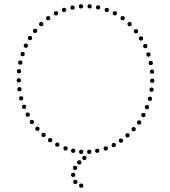

<svg xmlns="http://www.w3.org/2000/svg" viewBox="-20 -728 804 908"><path d="M379 29Q369 29 369 19Q369 9 379 9Q389 9 389 19Q389 29 379 29ZM355 50Q345 50 345 40Q345 30 355 30Q365 30 365 40Q365 50 355 50ZM335 76Q325 76 325 66Q325 56 335 56Q345 56 345 66Q345 76 335 76ZM326 109Q316 109 316 99Q316 89 326 89Q336 89 336 99Q336 109 326 109ZM336 142Q326 142 326 132Q326 122 336 122Q346 122 346 132Q346 142 336 142ZM364 160Q354 160 354 150Q354 140 364 140Q374 140 374 150Q374 160 364 160ZM404 -688Q394 -688 394 -698Q394 -708 404 -708Q414 -708 414 -698Q414 -688 404 -688ZM363 -688Q353 -688 353 -698Q353 -708 363 -708Q373 -708 373 -698Q373 -688 363 -688ZM323 -682Q313 -682 313 -692Q313 -702 323 -702Q333 -702 333 -692Q333 -682 323 -682ZM283 -671Q273 -671 273 -681Q273 -691 283 -691Q293 -691 293 -681Q293 -671 283 -671ZM245 -655Q235 -655 235 -665Q235 -675 245 -675Q255 -675 255 -665Q255 -655 245 -655ZM208 -632Q198 -632 198 -642Q198 -652 208 -652Q218 -652 218 -642Q218 -632 208 -632ZM175 -604Q165 -604 165 -614Q165 -624 175 -624Q185 -624 185 -614Q185 -604 175 -604ZM146 -572Q136 -572 136 -582Q136 -592 146 -592Q156 -592 156 -582Q156 -572 146 -572ZM122 -538Q112 -538 112 -548Q112 -558 122 -558Q132 -558 132 -548Q132 -538 122 -538ZM102 -502Q92 -502 92 -512Q92 -522 102 -522Q112 -522 112 -512Q112 -502 102 -502ZM87 -462Q77 -462 77 -472Q77 -482 87 -482Q97 -482 97 -472Q97 -462 87 -462ZM76 -422Q66 -422 66 -432Q66 -442 76 -442Q86 -442 86 -432Q86 -422 76 -422ZM70 -381Q60 -381 60 -391Q60 -401 70 -401Q80 -401 80 -391Q80 -381 70 -381ZM69 -338Q59 -338 59 -348Q59 -358 69 -358Q79 -358 79 -348Q79 -338 69 -338ZM72 -296Q62 -296 62 -306Q62 -316 72 -316Q82 -316 82 -306Q82 -296 72 -296ZM80 -253Q70 -253 70 -263Q70 -273 80 -273Q90 -273 90 -263Q90 -253 80 -253ZM94 -213Q84 -213 84 -223Q84 -233 94 -233Q104 -233 104 -223Q104 -213 94 -213ZM111 -176Q101 -176 101 -186Q101 -196 111 -196Q121 -196 121 -186Q121 -176 111 -176ZM131 -141Q121 -141 121 -151Q121 -161 131 -161Q141 -161 141 -151Q141 -141 131 -141ZM157 -109Q147 -109 147 -119Q147 -129 157 -129Q167 -129 167 -119Q167 -109 157 -109ZM186 -80Q176 -80 176 -90Q176 -100 186 -100Q196 -100 196 -90Q196 -80 186 -80ZM217 -55Q207 -55 207 -65Q207 -75 217 -75Q227 -75 227 -65Q227 -55 217 -55ZM251 -34Q241 -34 241 -44Q241 -54 251 -54Q261 -54 261 -44Q261 -34 251 -34ZM290 -16Q280 -16 280 -26Q280 -36 290 -36Q300 -36 300 -26Q300 -16 290 -16ZM326 -5Q316 -5 316 -15Q316 -25 326 -25Q336 -25 336 -15Q336 -5 326 -5ZM364 0Q354 0 354 -10Q354 -20 364 -20Q374 -20 374 -10Q374 0 364 0ZM402 0Q392 0 392 -10Q392 -20 402 -20Q412 -20 412 -10Q412 0 402 0ZM440 -5Q430 -5 430 -15Q430 -25 440 -25Q450 -25 450 -15Q450 -5 440 -5ZM480 -16Q470 -16 470 -26Q470 -36 480 -36Q490 -36 490 -26Q490 -16 480 -16ZM518 -32Q508 -32 508 -42Q508 -52 518 -52Q528 -52 528 -42Q528 -32 518 -32ZM552 -53Q542 -53 542 -63Q542 -73 552 -73Q562 -73 562 -63Q562 -53 552 -53ZM583 -78Q573 -78 573 -88Q573 -98 583 -98Q593 -98 593 -88Q593 -78 583 -78ZM612 -107Q602 -107 602 -117Q602 -127 612 -127Q622 -127 622 -117Q622 -107 612 -107ZM638 -139Q628 -139 628 -149Q628 -159 638 -159Q648 -159 648 -149Q648 -139 638 -139ZM658 -174Q648 -174 648 -184Q648 -194 658 -194Q668 -194 668 -184Q668 -174 658 -174ZM675 -211Q665 -211 665 -221Q665 -231 675 -231Q685 -231 685 -221Q685 -211 675 -211ZM689 -251Q679 -251 679 -261Q679 -271 689 -271Q699 -271 699 -261Q699 -251 689 -251ZM697 -294Q687 -294 687 -304Q687 -314 697 -314Q707 -314 707 -304Q707 -294 697 -294ZM700 -336Q690 -336 690 -346Q690 -356 700 -356Q710 -356 710 -346Q710 -336 700 -336ZM699 -379Q689 -379 689 -389Q689 -399 699 -399Q709 -399 709 -389Q709 -379 699 -379ZM693 -420Q683 -420 683 -430Q683 -440 693 -440Q703 -440 703 -430Q703 -420 693 -420ZM682 -460Q672 -460 672 -470Q672 -480 682 -480Q692 -480 692 -470Q692 -460 682 -460ZM667 -500Q657 -500 657 -510Q657 -520 667 -520Q677 -520 677 -510Q677 -500 667 -500ZM647 -536Q637 -536 637 -546Q637 -556 647 -556Q657 -556 657 -546Q657 -536 647 -536ZM623 -570Q613 -570 613 -580Q613 -590 623 -590Q633 -590 633 -580Q633 -570 623 -570ZM593 -604Q583 -604 583 -614Q583 -624 593 -624Q603 -624 603 -614Q603 -604 593 -604ZM560 -632Q550 -632 550 -642Q550 -652 560 -652Q570 -652 570 -642Q570 -632 560 -632ZM523 -655Q513 -655 513 -665Q513 -675 523 -675Q533 -675 533 -665Q533 -655 523 -655ZM485 -671Q475 -671 475 -681Q475 -691 485 -691Q495 -691 495 -681Q495 -671 485 -671ZM444 -683Q434 -683 434 -693Q434 -703 444 -703Q454 -703 454 -693Q454 -683 444 -683Z"/></svg>

Font: Raleway Dots
Style: Regular
Weight: 400
Designer: Matt McInerney, Pablo Impallari, Rodrigo Fuenzalida, Brenda Gallo
Foundry: Matt McInerney, Pablo Impallari, Rodrigo Fuenzalida, Brenda Gallo
Version: Version 1.000